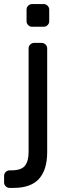

<svg xmlns="http://www.w3.org/2000/svg" viewBox="-56 -730 326 940"><path d="M158 -599H101Q90 -599 82 -607Q74 -615 74 -626V-683Q74 -694 82 -702Q90 -710 101 -710H158Q169 -710 177 -702Q185 -694 185 -683V-626Q185 -615 177 -607Q169 -599 158 -599ZM111 -520H148Q159 -520 167 -512Q175 -504 175 -493V15Q175 101 135 145.5Q95 190 10 190H-9Q-20 190 -28 182Q-36 174 -36 163V131Q-36 120 -28 112Q-20 104 -9 104H0Q49 104 66.5 81Q84 58 84 15V-493Q84 -504 92 -512Q100 -520 111 -520Z"/></svg>

Font: Rubik
Style: Regular
Weight: 400
Designer: Hubert & Fischer
Foundry: Hubert & Fischer
Version: Version 1.100